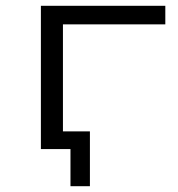

<svg xmlns="http://www.w3.org/2000/svg" viewBox="-20 -514 615 662"><path d="M223 128V0H125V-61H290V128ZM121 0V-494H550V-430H197V0Z"/></svg>

Font: Nunito Sans 7pt Expanded Light
Style: Regular
Weight: 300
Width: 7
Designer: Vernon Adams
Foundry: Vernon Adams
Version: Version 3.101;gftools[0.9.27]